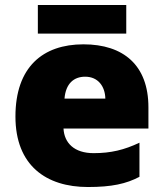

<svg xmlns="http://www.w3.org/2000/svg" viewBox="-20 -792 658 771"><path d="M487 -772H132V-657H487ZM315 -614C152 -614 42 -523 42 -324C42 -127 166 -41 333 -41C429 -41 487 -54 540 -82V-219C479 -190 425 -177 356 -177C278 -177 238 -218 235 -276H576V-361C576 -530 476 -614 315 -614ZM322 -484C374 -484 402 -445 403 -396H239C244 -457 277 -484 322 -484Z"/></svg>

Font: Noto Sans Tamil UI Black
Style: Regular
Weight: 900
Designer: Jelle Bosma - Monotype Design Team
Foundry: Monotype Imaging Inc.
Version: Version 2.004